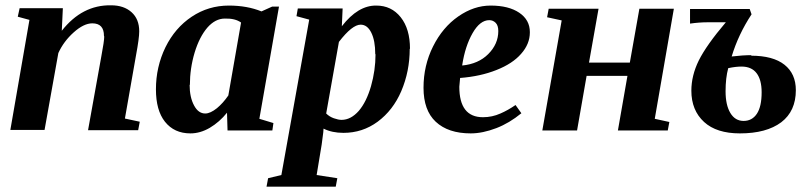

<svg xmlns="http://www.w3.org/2000/svg" viewBox="-20 -492 3051 724"><path d="M373 -354 372 -357Q372 -404 328 -404Q296 -404 258 -370Q220 -336 200 -292L148 -2H19L91 -417L47 -429L54 -461H217L213 -376Q290 -474 399 -472Q447 -472 476 -446Q505 -420 505 -374Q505 -348 493 -284L451 -45L507 -33L501 -1H312L362 -279Q373 -337 373 -354Z M958 -44 1011 -28 1007 0H838L836 -67Q808 -32 771 -10Q735 11 698 11Q637 11 602 -33Q568 -76 568 -155Q568 -240 604 -314Q640 -387 703 -429Q766 -471 843 -471Q912 -471 966 -449L1006 -467H1032ZM696 -171 695 -173Q695 -125 712 -94Q728 -64 754 -64Q773 -64 798 -84Q821 -103 841 -132L889 -407Q867 -423 828 -422Q792 -422 762 -388Q732 -353 714 -294Q696 -234 696 -171Z M1526 -308H1525Q1525 -223 1493 -148Q1462 -76 1404 -33Q1347 9 1275 9Q1232 9 1200 -7L1199 7L1193 53L1174 168L1252 180L1246 212H985L991 180L1041 168L1146 -418L1098 -431L1103 -460H1272L1269 -393Q1330 -472 1399 -471Q1456 -471 1491 -427Q1526 -383 1526 -308ZM1396 -287 1395 -288Q1395 -339 1380 -369Q1365 -399 1340 -399Q1308 -399 1258 -334L1210 -64Q1222 -52 1239 -46Q1256 -40 1268 -40Q1303 -40 1333 -74Q1362 -108 1379 -167Q1396 -227 1396 -287Z M1978 -371V-370Q1978 -326 1945 -289Q1913 -252 1852 -228Q1792 -204 1715 -198Q1714 -188 1712 -165Q1712 -50 1801 -50Q1836 -50 1867 -64Q1895 -76 1924 -96L1946 -65Q1901 -28 1852 -9Q1800 11 1755 11Q1670 11 1623 -33Q1577 -76 1577 -161Q1577 -245 1613 -317Q1649 -389 1708 -430Q1767 -471 1830 -471Q1898 -471 1938 -444Q1978 -417 1978 -371ZM1723 -247V-245Q1784 -251 1821 -288Q1859 -326 1859 -375Q1859 -396 1849 -406Q1839 -416 1825 -416Q1790 -416 1762 -367Q1734 -318 1723 -247Z M2346 -206H2192L2156 0H2025L2098 -415L2043 -427L2049 -459H2237L2201 -256H2355L2391 -459H2521L2449 -44L2504 -32L2498 0H2310Z M2582 -403V-458H2807L2814 -438Q2764 -362 2739 -279Q2781 -284 2814 -284L2812 -282Q2895 -282 2938 -248Q2981 -214 2981 -152Q2981 -73 2926 -31Q2870 11 2770 11Q2682 11 2635 -32Q2587 -76 2587 -150Q2587 -207 2615 -264Q2644 -322 2717 -408H2649Q2617 -408 2582 -403ZM2852 -144Q2852 -191 2833 -216Q2814 -241 2776 -241Q2754 -241 2726 -235Q2716 -198 2716 -148Q2716 -96 2734 -66Q2752 -36 2784 -36Q2816 -36 2834 -63Q2852 -90 2852 -144Z"/></svg>

Font: Libra Serif Modern
Style: Bold Italic
Weight: 700
Italic angle: -12°
Designer: Stefan Peev, Context Ltd
Foundry: Stefan Peev, Context Ltd
Version: Version 1.000